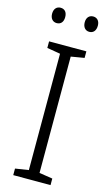

<svg xmlns="http://www.w3.org/2000/svg" viewBox="-136 -995 560 990"><g transform="rotate(15 144.5 -499.5)"><path d="M23 -907C23 -882 37 -866 58 -866C80 -866 93 -881 93 -907C93 -933 80 -948 58 -948C37 -948 23 -933 23 -907ZM197 -908C197 -882 211 -866 232 -866C254 -866 267 -882 267 -908C267 -933 253 -948 232 -948C211 -948 197 -933 197 -908ZM244 -51V-86L173 -97V-718L244 -730V-765H45V-730L116 -718V-97L45 -86V-51Z"/></g></svg>

Font: Noto Sans Tamil UI SemiCondensed Light
Style: Regular
Weight: 300
Width: 4
Designer: Jelle Bosma - Monotype Design Team
Foundry: Monotype Imaging Inc.
Version: Version 2.004